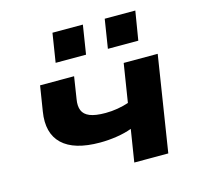

<svg xmlns="http://www.w3.org/2000/svg" viewBox="-107 -860 1016 976"><g transform="rotate(-15 400.5 -372.5)"><path d="M482 0 509 -170Q475 -157 430 -150Q385 -143 341 -143Q205 -143 143.5 -201.5Q82 -260 100 -371L121 -503H300L282 -387Q276 -352 285.5 -328.5Q295 -305 324 -293Q353 -281 407 -281Q439 -281 471 -286.5Q503 -292 529 -301L561 -503H740L661 0ZM502 -593 526 -745H687L662 -593ZM227 -593 251 -745H411L387 -593Z"/></g></svg>

Font: Nunito Sans 7pt Expanded ExtraBold
Style: Italic
Weight: 800
Width: 7
Italic angle: -9°
Designer: Vernon Adams
Foundry: Vernon Adams
Version: Version 3.101;gftools[0.9.27]